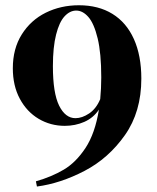

<svg xmlns="http://www.w3.org/2000/svg" viewBox="-20 -551 593 723"><path d="M512.2 -254.9Q512.2 -129.9 450.4 -42.2Q388.7 45.4 298.3 92.5Q208 139.6 119.1 151.4L115.2 131.8Q174.8 114.7 220.5 87.6Q266.1 60.5 302 6.1Q337.9 -48.3 352.5 -138.2Q331.5 -106.9 297.4 -92Q263.2 -77.1 224.1 -77.1Q170.4 -77.1 125.7 -103.5Q81.1 -129.9 54.7 -179Q28.3 -228 28.3 -293.9Q28.3 -367.7 62 -421.4Q95.7 -475.1 152.3 -503.2Q209 -531.2 277.3 -531.2Q350.6 -531.2 403.3 -498.8Q456.1 -466.3 484.1 -404.1Q512.2 -341.8 512.2 -254.9ZM357.4 -177.7Q361.3 -218.3 361.3 -259.8Q361.3 -350.6 347.7 -406.7Q334 -462.9 312.7 -487.1Q291.5 -511.2 267.1 -511.2Q243.2 -511.2 223.1 -489.5Q203.1 -467.8 191.2 -420.7Q179.2 -373.5 179.2 -301.8Q179.2 -200.7 202.6 -153.3Q226.1 -106 264.2 -106Q289.1 -106 315.7 -123.8Q342.3 -141.6 357.4 -177.7Z"/></svg>

Font: TypoPRO Playfair Display
Style: Bold
Weight: 700
Designer: Claus Eggers Sørensen
Foundry: Claus Eggers Sørensen
Version: Version 1.004;PS 001.004;hotconv 1.0.70;makeotf.lib2.5.58329